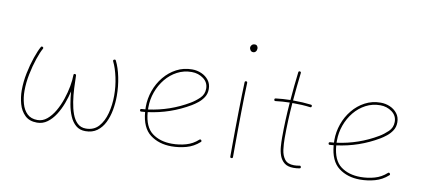

<svg xmlns="http://www.w3.org/2000/svg" viewBox="-67 -958 2675 1205"><g transform="rotate(10 1270.5 -356.0)"><path d="M164.1 -473.1Q171.4 -468.8 167 -461.4Q153.3 -437.5 137.5 -391.1Q121.6 -344.7 110.4 -289.6Q99.1 -234.4 99.1 -182.6Q99.1 -139.2 109.9 -100.8Q120.6 -62.5 145 -39.1Q169.4 -15.6 210.4 -15.6Q243.7 -15.6 271 -38.3Q298.3 -61 319.6 -97.7Q340.8 -134.3 355.2 -177.2Q369.6 -220.2 377 -261.2Q384.3 -302.2 384.3 -332.5Q384.3 -341.8 393.1 -340.8Q400.9 -339.8 400.9 -332.5Q401.4 -294.9 403.6 -251.7Q405.8 -208.5 412.1 -166.7Q418.5 -125 430.9 -90.8Q443.4 -56.6 464.8 -36.1Q486.3 -15.6 519 -15.6Q569.3 -15.6 599.9 -49.3Q630.4 -83 644.5 -136.7Q658.7 -190.4 658.7 -250.5Q658.7 -308.6 646.5 -365.2Q634.3 -421.9 615.2 -460.4Q611.3 -468.8 619.1 -472.2Q627.4 -476.1 630.9 -468.3Q651.4 -427.7 663.3 -369.4Q675.3 -311 675.3 -250.5Q675.3 -205.1 667.2 -160.6Q659.2 -116.2 641.1 -79.6Q623 -43 593 -21Q563 1 519 1Q481.9 1 457.8 -19.8Q433.6 -40.5 419.2 -74.5Q404.8 -108.4 397.7 -148.9Q390.6 -189.5 387.7 -229.5Q378.9 -190.9 363.8 -150.4Q348.6 -109.9 326.7 -75.7Q304.7 -41.5 275.9 -20.3Q247.1 1 210.4 1Q161.6 1 133.3 -26.6Q105 -54.2 93.3 -96.4Q81.5 -138.7 81.5 -182.6Q81.5 -236.3 93 -292.7Q104.5 -349.1 121.1 -396.7Q137.7 -444.3 152.3 -470.2Q156.7 -477.5 164.1 -473.1Z M1244.6 -57.6Q1207.5 -24.4 1161.4 -11.7Q1115.2 1 1067.4 1Q986.8 1 931.4 -41Q876 -83 867.7 -182.6Q855.5 -181.6 843.3 -180.7Q835.4 -179.7 834.5 -188.5Q833.5 -196.3 842.3 -197.3Q854.5 -198.2 866.7 -199.2Q866.2 -207 866.2 -214.8Q866.2 -268.1 884 -318.4Q901.9 -368.7 934.8 -408.9Q967.8 -449.2 1012.9 -473.1Q1058.1 -497.1 1112.8 -497.1Q1144 -497.1 1172.1 -484.9Q1200.2 -472.7 1218.3 -449.5Q1236.3 -426.3 1236.3 -393.1Q1236.3 -363.3 1221.9 -341.1Q1207.5 -318.8 1187.3 -302.7Q1167 -286.6 1148.9 -275.9Q1025.9 -203.1 883.8 -184.6Q891.1 -90.8 941.4 -53.2Q991.7 -15.6 1067.4 -15.6Q1113.8 -15.6 1156.7 -27.8Q1199.7 -40 1232.9 -70.3Q1239.7 -76.2 1245.1 -69.8Q1251 -63 1244.6 -57.6ZM1112.8 -480.5Q1063 -480.5 1020.8 -458.3Q978.5 -436 947.8 -398.2Q917 -360.4 899.9 -313Q882.8 -265.6 882.8 -214.8Q882.8 -208 882.8 -201.2Q1021 -219.7 1140.1 -290.5Q1167.5 -306.6 1193.6 -331.5Q1219.7 -356.4 1219.7 -393.1Q1219.7 -433.1 1187.3 -456.8Q1154.8 -480.5 1112.8 -480.5Z M1446.3 -694.8Q1446.3 -704.6 1453.4 -712.2Q1460.4 -719.7 1472.7 -719.7Q1483.4 -719.7 1488.3 -712.2Q1493.2 -704.6 1493.2 -698.2Q1493.2 -686 1486.8 -678Q1480.5 -669.9 1470.2 -669.9Q1458 -669.9 1452.1 -679.2Q1446.3 -688.5 1446.3 -694.8ZM1459 -482.4Q1466.8 -482.4 1466.8 -473.6Q1465.3 -439.5 1464.1 -390.9Q1462.9 -342.3 1462.2 -287.4Q1461.4 -232.4 1460.9 -178Q1460.4 -123.5 1460.2 -77.1Q1460 -30.8 1460 0Q1460 8.3 1451.2 8.3Q1442.9 8.3 1442.9 0Q1442.9 -30.8 1443.1 -77.1Q1443.4 -123.5 1443.8 -178Q1444.3 -232.4 1445.3 -287.6Q1446.3 -342.8 1447.5 -391.4Q1448.7 -439.9 1450.2 -474.6Q1450.2 -482.4 1459 -482.4Z M1891.6 -399.4Q1890.6 -391.1 1882.3 -392.1Q1856.4 -395.5 1828.9 -397Q1801.3 -398.4 1772.5 -398.4Q1770.5 -398.4 1768.1 -398.4Q1763.7 -342.8 1761.2 -286.6Q1758.8 -230.5 1758.8 -173.3Q1758.8 -136.2 1763.4 -99.9Q1768.1 -63.5 1786.4 -39.6Q1804.7 -15.6 1845.7 -15.6Q1862.8 -15.6 1880.4 -19Q1888.2 -21 1890.1 -12.2Q1892.1 -4.4 1883.3 -2.4Q1864.3 1 1845.7 1Q1807.6 1 1786.6 -16.1Q1765.6 -33.2 1756.1 -59.8Q1746.6 -86.4 1744.4 -116.7Q1742.2 -147 1742.2 -173.3Q1742.2 -230.5 1744.6 -286.6Q1747.1 -342.8 1751.5 -398.4Q1704.6 -397.5 1662.1 -392.1Q1653.8 -391.1 1652.8 -399.4Q1651.9 -407.7 1660.2 -408.7Q1704.6 -414.1 1752.9 -415Q1756.3 -460 1761 -504.9Q1765.6 -549.8 1771 -594.7Q1772 -603 1780.3 -602.1Q1788.6 -601.1 1787.6 -592.8Q1782.2 -548.3 1777.8 -503.9Q1773.4 -459.5 1769.5 -415Q1771 -415 1772.5 -415Q1833 -415 1884.3 -408.7Q1892.6 -407.7 1891.6 -399.4Z M2446.3 -57.6Q2409.2 -24.4 2363 -11.7Q2316.9 1 2269 1Q2188.5 1 2133.1 -41Q2077.6 -83 2069.3 -182.6Q2057.1 -181.6 2044.9 -180.7Q2037.1 -179.7 2036.1 -188.5Q2035.2 -196.3 2043.9 -197.3Q2056.2 -198.2 2068.4 -199.2Q2067.9 -207 2067.9 -214.8Q2067.9 -268.1 2085.7 -318.4Q2103.5 -368.7 2136.5 -408.9Q2169.4 -449.2 2214.6 -473.1Q2259.8 -497.1 2314.5 -497.1Q2345.7 -497.1 2373.8 -484.9Q2401.9 -472.7 2419.9 -449.5Q2438 -426.3 2438 -393.1Q2438 -363.3 2423.6 -341.1Q2409.2 -318.8 2388.9 -302.7Q2368.7 -286.6 2350.6 -275.9Q2227.5 -203.1 2085.4 -184.6Q2092.8 -90.8 2143.1 -53.2Q2193.4 -15.6 2269 -15.6Q2315.4 -15.6 2358.4 -27.8Q2401.4 -40 2434.6 -70.3Q2441.4 -76.2 2446.8 -69.8Q2452.6 -63 2446.3 -57.6ZM2314.5 -480.5Q2264.6 -480.5 2222.4 -458.3Q2180.2 -436 2149.4 -398.2Q2118.7 -360.4 2101.6 -313Q2084.5 -265.6 2084.5 -214.8Q2084.5 -208 2084.5 -201.2Q2222.7 -219.7 2341.8 -290.5Q2369.1 -306.6 2395.3 -331.5Q2421.4 -356.4 2421.4 -393.1Q2421.4 -433.1 2388.9 -456.8Q2356.4 -480.5 2314.5 -480.5Z"/></g></svg>

Font: Mikhak-FD Thin
Style: Regular
Weight: 100
Designer: Amin Abedi
Version: Version 3.2